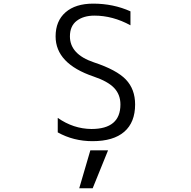

<svg xmlns="http://www.w3.org/2000/svg" viewBox="-20 -760 1040 1047"><path d="M361.3 -561.5Q361.3 -463.9 492.2 -419.9Q616.2 -378.9 666.5 -326.2Q716.8 -273.4 716.8 -190.4Q716.8 -92.8 657.7 -41.5Q598.6 9.8 484.4 9.8Q380.9 9.8 294.9 -38.1V-117.2Q379.9 -57.6 478.5 -56.6Q636.7 -56.6 636.7 -190.4Q636.7 -244.1 602.5 -280.3Q568.4 -316.4 490.2 -342.8Q283.2 -413.1 283.2 -561.5Q283.2 -645.5 337.4 -692.9Q391.6 -740.2 488.3 -740.2Q597.7 -740.2 691.4 -698.2V-622.1Q594.7 -674.8 495.1 -674.8Q435.5 -674.8 398.4 -646.5Q361.3 -618.2 361.3 -561.5ZM472.7 59.6H569.3L485.4 266.6H412.1Z"/></svg>

Font: GenEi Gothic M SemiLight
Style: Regular
Weight: 350
Designer: o_tamon (Modified); [Source Han Sans]
Ryoko NISHIZUKA  (kana & ideographs); Paul D. Hunt (Latin, Greek & Cyrillic); Wenl
Version: Version 1.1a;Original Version 1.004